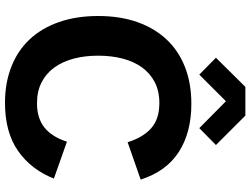

<svg xmlns="http://www.w3.org/2000/svg" viewBox="-134 -830 979 750"><g transform="rotate(90 355.0 -455.5)"><path d="M320 -925H432L547 -810L481 -745L376 -849L272 -745L206 -810ZM386 -714Q498 -714 574 -665Q650 -616 682 -516L536 -465Q518 -524 482 -556.5Q446 -589 383 -589Q336 -589 301.5 -571Q267 -553 244 -521.5Q221 -490 209.5 -446Q198 -402 198 -350Q198 -298 209.5 -254.5Q221 -211 244 -179Q267 -147 302 -129Q337 -111 384 -111Q442 -111 478.5 -140Q515 -169 534 -228L678 -177Q643 -88 570 -37Q497 14 382 14Q305 14 242 -10.5Q179 -35 135 -81.5Q91 -128 67 -196Q43 -264 43 -350Q43 -436 67 -503.5Q91 -571 135.5 -618Q180 -665 243.5 -689.5Q307 -714 386 -714Z"/></g></svg>

Font: Post Grotesk Bold
Style: Bold
Weight: 700
Version: Version 1.0